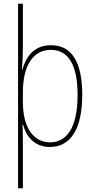

<svg xmlns="http://www.w3.org/2000/svg" viewBox="-20 -780 511 1032"><path d="M422 -270C422 -449 364 -537 254 -537C161 -537 119 -473 100 -405H98C101 -443 103 -490 103 -522V-760H77V232H103V-21C103 -56 102 -88 101 -110H104C119 -51 162 10 248 10C355 10 422 -80 422 -270ZM397 -270C397 -86 334 -15 249 -15C163 -15 103 -89 103 -232V-284C103 -426 157 -512 253 -512C350 -512 397 -427 397 -270Z"/></svg>

Font: Noto Sans Arabic UI Cn Th
Style: Regular
Weight: 100
Width: 3
Designer: Monotype Design Team, Nadine Chahine and Nizar Qandah
Foundry: Monotype Imaging Inc.
Version: Version 2.010